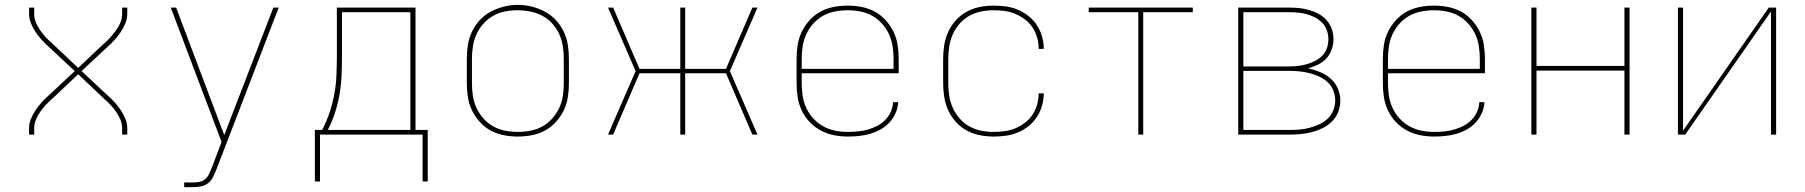

<svg xmlns="http://www.w3.org/2000/svg" viewBox="-20 -551 7390 786"><path d="M99 0V-26Q99 -46 107 -65Q115 -84 126 -100.5Q137 -117 150.5 -132Q164 -147 179 -160L286 -260L179 -360Q164 -373 150.5 -388Q137 -403 126 -419.5Q115 -436 107 -455Q99 -474 99 -494V-520H120V-494Q120 -476 127 -459Q134 -442 144.5 -427Q155 -412 167 -399Q179 -386 193 -374L300 -273L407 -374H408Q421 -386 433 -399.5Q445 -413 455.5 -427.5Q466 -442 473 -459Q480 -476 480 -494V-520H501V-494Q501 -474 493 -455Q485 -436 474 -419.5Q463 -403 449.5 -388Q436 -373 421 -360L314 -260L421 -160Q436 -147 449.5 -132Q463 -117 474 -100.5Q485 -84 493 -65Q501 -46 501 -26V0H480V-26Q480 -44 473 -61Q466 -78 455.5 -93Q445 -108 433 -121Q421 -134 407 -146L300 -247L193 -146Q179 -134 167 -121Q155 -108 144.5 -93Q134 -78 127 -61Q120 -44 120 -26V0Z M734 215V196H775Q788 196 800.5 192.5Q813 189 822.5 180Q832 171 837 159Q842 147 847 135V134Q848 134 848 133.5Q848 133 848 133L887 30L679 -520H701L898 2L1099 -520H1121L867 140Q861 155 854 170Q847 185 835 196Q823 207 807 211Q791 215 775 215Z M1269 192V-19H1299Q1317 -54 1329.5 -91.5Q1342 -129 1349 -168Q1356 -207 1357.5 -246.5Q1359 -286 1359 -325V-520H1681V-19H1731V192H1710V0H1290V192ZM1322 -19H1660V-501H1380V-325Q1380 -286 1378.5 -246.5Q1377 -207 1370.5 -168Q1364 -129 1352 -91.5Q1340 -54 1322 -19Z M2100 8Q2071 8 2042.5 2.5Q2014 -3 1989 -16.5Q1964 -30 1944.5 -51.5Q1925 -73 1912.5 -98.5Q1900 -124 1895.5 -152.5Q1891 -181 1891 -210V-310Q1891 -339 1895.5 -367.5Q1900 -396 1912.5 -422Q1925 -448 1944.5 -469Q1964 -490 1989.5 -503.5Q2015 -517 2043 -524Q2071 -531 2100 -531Q2129 -531 2157 -524Q2185 -517 2210.5 -503.5Q2236 -490 2255.5 -469Q2275 -448 2287.5 -422Q2300 -396 2304.5 -367.5Q2309 -339 2309 -310V-210Q2309 -181 2304.5 -152.5Q2300 -124 2287.5 -98.5Q2275 -73 2255.5 -51.5Q2236 -30 2211 -16.5Q2186 -3 2157.5 2.5Q2129 8 2100 8ZM2100 -11Q2126 -11 2152 -16Q2178 -21 2200.5 -33.5Q2223 -46 2240.5 -65.5Q2258 -85 2269 -108.5Q2280 -132 2284 -158Q2288 -184 2288 -210V-310Q2288 -336 2284 -362Q2280 -388 2269 -412Q2258 -436 2240 -455.5Q2222 -475 2199 -487Q2176 -499 2150 -504Q2124 -509 2097 -509Q2072 -509 2046.5 -504Q2021 -499 1998.5 -486Q1976 -473 1958.5 -453.5Q1941 -434 1930.5 -410.5Q1920 -387 1916 -361.5Q1912 -336 1912 -310V-210Q1912 -184 1916 -158Q1920 -132 1931 -108.5Q1942 -85 1959.5 -65.5Q1977 -46 1999.5 -33.5Q2022 -21 2048 -16Q2074 -11 2100 -11Z M2469 0 2582 -260 2469 -520H2490L2598 -269H2765V-520H2785V-269H2952L3060 -520H3081L2968 -260L3081 0H3060L2952 -251H2785V0H2765V-251H2598L2490 0Z M3451 8Q3423 8 3394.5 2.5Q3366 -3 3340.5 -16.5Q3315 -30 3295 -51Q3275 -72 3262.5 -98Q3250 -124 3245.5 -152.5Q3241 -181 3241 -210V-310Q3241 -339 3245.5 -367.5Q3250 -396 3262.5 -421.5Q3275 -447 3294.5 -468.5Q3314 -490 3339 -503.5Q3364 -517 3392.5 -522.5Q3421 -528 3450 -528Q3479 -528 3507.5 -522.5Q3536 -517 3561 -503.5Q3586 -490 3605.5 -468.5Q3625 -447 3637.5 -421.5Q3650 -396 3654.5 -367.5Q3659 -339 3659 -310V-251H3262V-210Q3262 -184 3266 -158Q3270 -132 3281 -108.5Q3292 -85 3310 -65.5Q3328 -46 3351 -33.5Q3374 -21 3399.5 -16Q3425 -11 3451 -11Q3472 -11 3492.5 -13Q3513 -15 3532.5 -20.5Q3552 -26 3570.5 -35.5Q3589 -45 3603.5 -59.5Q3618 -74 3626.5 -93Q3635 -112 3636 -133H3657Q3656 -110 3646.5 -88.5Q3637 -67 3621.5 -50Q3606 -33 3585.5 -21.5Q3565 -10 3543 -3.5Q3521 3 3497.5 5.5Q3474 8 3451 8ZM3262 -269H3638V-310Q3638 -336 3634 -362Q3630 -388 3619 -411.5Q3608 -435 3590.5 -454.5Q3573 -474 3550.5 -486.5Q3528 -499 3502 -504Q3476 -509 3450 -509Q3424 -509 3398 -504Q3372 -499 3349.5 -486.5Q3327 -474 3309.5 -454.5Q3292 -435 3281 -411.5Q3270 -388 3266 -362Q3262 -336 3262 -310Z M4048 8Q4019 8 3991 2.5Q3963 -3 3938 -16.5Q3913 -30 3893.5 -51.5Q3874 -73 3862 -99Q3850 -125 3845.5 -153.5Q3841 -182 3841 -210V-310Q3841 -338 3845.5 -366.5Q3850 -395 3862 -421Q3874 -447 3893.5 -468.5Q3913 -490 3938 -503.5Q3963 -517 3991 -522.5Q4019 -528 4048 -528Q4073 -528 4098.5 -524.5Q4124 -521 4147.5 -511Q4171 -501 4191 -485Q4211 -469 4225 -447.5Q4239 -426 4246 -401Q4253 -376 4253 -351H4232Q4232 -374 4226 -396Q4220 -418 4207.5 -437.5Q4195 -457 4176.5 -471Q4158 -485 4137 -494Q4116 -503 4093 -506Q4070 -509 4048 -509Q4022 -509 3996.5 -504Q3971 -499 3948.5 -486.5Q3926 -474 3908.5 -454Q3891 -434 3880.5 -410.5Q3870 -387 3866 -361.5Q3862 -336 3862 -310V-210Q3862 -184 3866 -158.5Q3870 -133 3880.5 -109.5Q3891 -86 3908.5 -66Q3926 -46 3948.5 -33.5Q3971 -21 3996.5 -16Q4022 -11 4048 -11Q4070 -11 4093 -14Q4116 -17 4137 -26Q4158 -35 4176.5 -49Q4195 -63 4207.5 -82.5Q4220 -102 4226 -124Q4232 -146 4232 -169H4253Q4253 -144 4246 -119Q4239 -94 4225 -72.5Q4211 -51 4191 -35Q4171 -19 4147.5 -9Q4124 1 4098.5 4.5Q4073 8 4048 8Z M4640 0V-501H4437V-520H4863V-501H4660V0Z M5049 0V-520H5256Q5277 -520 5298 -518Q5319 -516 5339.5 -510Q5360 -504 5378.5 -494Q5397 -484 5411 -468Q5425 -452 5432 -432Q5439 -412 5439 -391Q5439 -369 5431.5 -348Q5424 -327 5409.5 -311.5Q5395 -296 5375.5 -286.5Q5356 -277 5335 -271Q5360 -266 5384 -256Q5408 -246 5427 -229.5Q5446 -213 5456.5 -189Q5467 -165 5467 -140Q5467 -116 5458.5 -93.5Q5450 -71 5433 -54Q5416 -37 5394.5 -26.5Q5373 -16 5350 -10Q5327 -4 5303.5 -2Q5280 0 5256 0ZM5070 -279H5256Q5275 -279 5293 -281Q5311 -283 5329 -288Q5347 -293 5363.5 -301.5Q5380 -310 5393 -323Q5406 -336 5412 -354Q5418 -372 5418 -390Q5418 -409 5412 -426.5Q5406 -444 5393 -457.5Q5380 -471 5363.5 -479.5Q5347 -488 5329 -493Q5311 -498 5293 -499.5Q5275 -501 5256 -501H5070ZM5070 -19H5256Q5277 -19 5298 -20.5Q5319 -22 5339.5 -27.5Q5360 -33 5379.5 -41.5Q5399 -50 5414.5 -64.5Q5430 -79 5438 -99Q5446 -119 5446 -140Q5446 -161 5438 -181Q5430 -201 5414.5 -215Q5399 -229 5379.5 -238Q5360 -247 5339.5 -252Q5319 -257 5298 -259Q5277 -261 5256 -261H5070Z M5851 8Q5823 8 5794.5 2.5Q5766 -3 5740.5 -16.5Q5715 -30 5695 -51Q5675 -72 5662.5 -98Q5650 -124 5645.5 -152.5Q5641 -181 5641 -210V-310Q5641 -339 5645.5 -367.5Q5650 -396 5662.5 -421.5Q5675 -447 5694.5 -468.5Q5714 -490 5739 -503.5Q5764 -517 5792.5 -522.5Q5821 -528 5850 -528Q5879 -528 5907.5 -522.5Q5936 -517 5961 -503.5Q5986 -490 6005.5 -468.5Q6025 -447 6037.5 -421.5Q6050 -396 6054.5 -367.5Q6059 -339 6059 -310V-251H5662V-210Q5662 -184 5666 -158Q5670 -132 5681 -108.5Q5692 -85 5710 -65.5Q5728 -46 5751 -33.5Q5774 -21 5799.5 -16Q5825 -11 5851 -11Q5872 -11 5892.5 -13Q5913 -15 5932.5 -20.5Q5952 -26 5970.5 -35.5Q5989 -45 6003.5 -59.5Q6018 -74 6026.5 -93Q6035 -112 6036 -133H6057Q6056 -110 6046.5 -88.5Q6037 -67 6021.5 -50Q6006 -33 5985.5 -21.5Q5965 -10 5943 -3.5Q5921 3 5897.5 5.5Q5874 8 5851 8ZM5662 -269H6038V-310Q6038 -336 6034 -362Q6030 -388 6019 -411.5Q6008 -435 5990.5 -454.5Q5973 -474 5950.5 -486.5Q5928 -499 5902 -504Q5876 -509 5850 -509Q5824 -509 5798 -504Q5772 -499 5749.5 -486.5Q5727 -474 5709.5 -454.5Q5692 -435 5681 -411.5Q5670 -388 5666 -362Q5662 -336 5662 -310Z M6249 0V-520H6270V-281H6630V-520H6651V0H6630V-262H6270V0Z M6849 0V-520H6870V-16L7221 -520H7251V0H7230V-504L6879 0Z"/></svg>

Font: Zed Sans Thin Extended
Style: Regular
Weight: 100
Width: 7
Designer: Belleve Invis
Foundry: Belleve Invis
Version: Version 1.0.0; ttfautohint (v1.8.4)